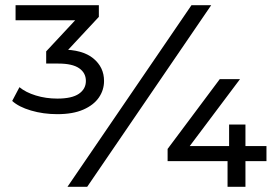

<svg xmlns="http://www.w3.org/2000/svg" viewBox="-20 -720 1074 740"><path d="M201 -280Q147 -280 99.5 -294Q52 -308 27 -331L55 -384Q79 -364 118 -352Q157 -340 201 -340Q257 -340 284 -358.5Q311 -377 311 -408Q311 -439 285 -457Q259 -475 205 -475H158V-522L295 -669L307 -642H40V-700H361V-655L224 -508L192 -529H217Q298 -529 339.5 -495Q381 -461 381 -408Q381 -373 361 -344Q341 -315 301 -297.5Q261 -280 201 -280ZM240 0 718 -700H794L316 0ZM626 -99V-146L827 -415H905L703 -146L669 -157H1007V-99ZM857 0V-99L863 -157V-240H926V0Z"/></svg>

Font: MOST Montserrat Medium
Style: Regular
Weight: 500
Designer: Julieta Ulanovsky
Foundry: Julieta Ulanovsky
Version: Version 8.000;March 11, 2024;FontCreator 15.0.0.2926 64-bit